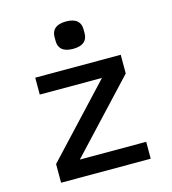

<svg xmlns="http://www.w3.org/2000/svg" viewBox="-110 -827 819 916"><g transform="rotate(-15 300.0 -368.5)"><path d="M521.3 0V-83.5H193.5L511.4 -423.7V-516H89.1V-432.5H396.3L78.5 -92.3V0ZM228.3 -659.4C228.3 -626.8 247.2 -601.9 300.1 -601.9C352.6 -601.9 371.4 -626.8 371.4 -659.4V-679.7C371.4 -712.4 352.6 -737.2 300.1 -737.2C247.2 -737.2 228.3 -712.4 228.3 -679.7Z"/></g></svg>

Font: Margiela Mono Medium
Style: Regular
Weight: 500
Designer: Mike Abbink, Paul van der Laan, Pieter van Rosmalen
Foundry: Bold Monday
Version: Version 2.003 2021